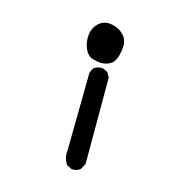

<svg xmlns="http://www.w3.org/2000/svg" viewBox="-90 -658 681 734"><g transform="rotate(15 250.0 -291.5)"><path d="M258 -4 238 -14Q221 -39 225 -72L229 -378L238 -397Q254 -409 275 -407L295 -397L305 -378V-37L293 -14Q279 -2 258 -4ZM260 -425Q240 -427 224 -432.5Q208 -438 197 -461.5Q186 -485 188.5 -515Q191 -545 212.5 -564.5Q234 -584 265.5 -577.5Q297 -571 315 -549Q333 -527 326 -488Q319 -449 302 -437Q285 -425 260 -425Z"/></g></svg>

Font: Kosefont JP
Style: Regular
Weight: 400
Designer: Nozomi Seto 瀬戸のぞみ
Version: Version 3.00;June 19, 2020